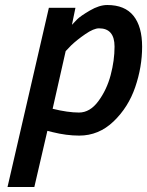

<svg xmlns="http://www.w3.org/2000/svg" viewBox="-20 -531 587 766"><path d="M408 -511Q478 -511 512.5 -468Q547 -425 547 -344.5Q547 -264 519.5 -183.5Q492 -103 433 -46.5Q374 10 296 10Q245 10 189 -4L169 -9L117 215H10L175 -500H281L267 -432Q275 -441 288 -454Q301 -467 338.5 -489Q376 -511 408 -511ZM375 -418Q354 -418 320.5 -395Q287 -372 264 -350L242 -327L190 -97Q251 -82 295 -82Q339 -82 372.5 -127.5Q406 -173 421.5 -231.5Q437 -290 437 -345Q437 -418 375 -418Z"/></svg>

Font: Titillium Web SemiBold
Style: Italic
Weight: 600
Italic angle: -13°
Version: Version 1.002;PS 57.000;hotconv 1.0.70;makeotf.lib2.5.55311